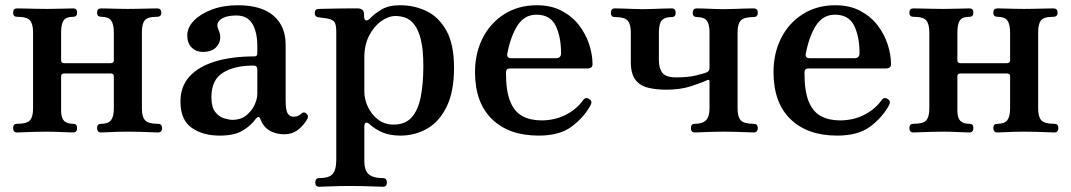

<svg xmlns="http://www.w3.org/2000/svg" viewBox="-20 -505 4085 732"><path d="M45 0Q30 0 30 -17Q30 -33 45 -33Q83 -33 94.5 -46.5Q106 -60 106 -90V-383Q106 -413 94.5 -427Q83 -441 45 -441Q30 -441 30 -457Q30 -473 45 -473Q53 -473 73.5 -472.5Q94 -472 118.5 -471.5Q143 -471 160 -471Q186 -471 217 -472Q248 -473 259 -473Q274 -473 274 -457Q274 -441 259 -441Q232 -441 222.5 -427Q213 -413 213 -381V-275Q213 -264 226 -264H401Q414 -264 414 -275V-381Q414 -413 403.5 -427Q393 -441 366 -441Q350 -441 350 -457Q350 -473 366 -473Q373 -473 390.5 -472.5Q408 -472 429 -471.5Q450 -471 467 -471Q485 -471 508.5 -471.5Q532 -472 552 -472.5Q572 -473 579 -473Q595 -473 595 -457Q595 -441 579 -441Q542 -441 531.5 -427Q521 -413 521 -383V-90Q521 -60 533 -46.5Q545 -33 582 -33Q598 -33 598 -17Q598 0 582 0Q575 0 554 -1Q533 -2 509 -2.5Q485 -3 467 -3Q450 -3 429 -2.5Q408 -2 390.5 -1Q373 0 366 0Q350 0 350 -17Q350 -33 366 -33Q393 -33 403.5 -47Q414 -61 414 -92V-215Q414 -225 401 -225H226Q213 -225 213 -215V-83Q213 -56 224 -44.5Q235 -33 259 -33Q274 -33 274 -17Q274 0 259 0Q248 0 217 -1.5Q186 -3 160 -3Q143 -3 118.5 -2.5Q94 -2 73.5 -1Q53 0 45 0Z M818 12Q753 12 710.5 -18Q668 -48 668 -118Q668 -176 703 -214Q738 -252 801.5 -271Q865 -290 950 -290Q961 -290 961 -301V-329Q961 -383 942 -414.5Q923 -446 881 -446Q842 -446 822 -431.5Q802 -417 812 -394Q828 -360 811 -333.5Q794 -307 753 -307Q728 -307 711 -323.5Q694 -340 694 -370Q694 -400 719 -426Q744 -452 787.5 -468.5Q831 -485 886 -485Q977 -485 1023 -445Q1069 -405 1069 -335V-123Q1069 -83 1077.5 -71.5Q1086 -60 1099 -60Q1109 -60 1116.5 -63.5Q1124 -67 1128 -71Q1139 -82 1150 -70Q1155 -65 1154 -59Q1153 -53 1149 -47Q1135 -24 1114 -8.5Q1093 7 1064 7Q1032 7 1008 -7Q984 -21 972 -52Q969 -60 964.5 -59Q960 -58 956 -53Q937 -26 905 -7Q873 12 818 12ZM867 -48Q897 -48 918 -64.5Q939 -81 950 -104Q961 -127 961 -148V-240Q961 -255 947 -255Q873 -255 829.5 -227.5Q786 -200 786 -135Q786 -96 801 -77.5Q816 -59 835.5 -53.5Q855 -48 867 -48Z M1197 207Q1182 207 1182 191Q1182 174 1197 174Q1235 174 1248.5 158Q1262 142 1262 106V-384Q1262 -412 1255 -421Q1248 -430 1234 -433Q1227 -435 1213.5 -436.5Q1200 -438 1194 -439Q1180 -441 1180 -455Q1180 -471 1195 -471Q1198 -471 1219 -471.5Q1240 -472 1266.5 -472.5Q1293 -473 1315 -473Q1337 -473 1343 -473Q1368 -473 1368 -450V-443Q1368 -430 1374.5 -427.5Q1381 -425 1391 -435Q1408 -453 1435 -469Q1462 -485 1505 -485Q1560 -485 1606.5 -462.5Q1653 -440 1682 -388Q1711 -336 1711 -247Q1711 -155 1682.5 -97.5Q1654 -40 1607.5 -14Q1561 12 1507 12Q1466 12 1437.5 -0.5Q1409 -13 1391 -30Q1381 -39 1375 -37Q1369 -35 1369 -22V109Q1369 145 1386 159.5Q1403 174 1440 174Q1455 174 1455 191Q1455 207 1440 207Q1433 207 1409.5 206Q1386 205 1359.5 204.5Q1333 204 1315 204Q1298 204 1273 204.5Q1248 205 1226.5 206Q1205 207 1197 207ZM1480 -30Q1525 -30 1549.5 -57.5Q1574 -85 1584 -135.5Q1594 -186 1594 -253Q1594 -316 1584.5 -354Q1575 -392 1559.5 -411.5Q1544 -431 1525.5 -437.5Q1507 -444 1488 -444Q1461 -444 1433.5 -424.5Q1406 -405 1387.5 -369.5Q1369 -334 1369 -285V-155Q1369 -127 1382.5 -98Q1396 -69 1421 -49.5Q1446 -30 1480 -30Z M2034 12Q1920 12 1855.5 -51Q1791 -114 1791 -230Q1791 -302 1820 -359.5Q1849 -417 1902.5 -451Q1956 -485 2027 -485Q2081 -485 2121 -464Q2161 -443 2187 -409.5Q2213 -376 2226 -336.5Q2239 -297 2239 -260Q2239 -244 2219 -244H1923Q1909 -244 1909 -228Q1909 -158 1925 -118.5Q1941 -79 1971.5 -62.5Q2002 -46 2044 -46Q2095 -46 2136.5 -67Q2178 -88 2203 -123Q2213 -137 2227 -127Q2240 -119 2231 -103Q2205 -56 2159 -22Q2113 12 2034 12ZM1930 -283H2099Q2119 -283 2119 -302Q2119 -365 2098.5 -407Q2078 -449 2025 -449Q1980 -449 1953.5 -408.5Q1927 -368 1914 -300Q1911 -283 1930 -283Z M2629 0Q2614 0 2614 -17Q2614 -33 2629 -33Q2658 -33 2671.5 -46.5Q2685 -60 2685 -92V-194Q2685 -204 2675 -199Q2654 -189 2613.5 -176Q2573 -163 2521 -163Q2482 -163 2451 -170.5Q2420 -178 2402.5 -201Q2385 -224 2385 -268V-382Q2385 -412 2373.5 -426Q2362 -440 2324 -440Q2309 -440 2309 -456Q2309 -473 2324 -473Q2332 -473 2350.5 -472.5Q2369 -472 2391 -471Q2413 -470 2430 -470Q2448 -470 2471 -471Q2494 -472 2514 -472.5Q2534 -473 2541 -473Q2556 -473 2556 -456Q2556 -440 2541 -440Q2514 -440 2503 -427Q2492 -414 2492 -382V-276Q2492 -244 2505.5 -227Q2519 -210 2558 -210Q2604 -210 2634 -217.5Q2664 -225 2674 -229Q2685 -234 2685 -246V-381Q2685 -413 2674.5 -426.5Q2664 -440 2637 -440Q2621 -440 2621 -456Q2621 -473 2637 -473Q2644 -473 2661.5 -472.5Q2679 -472 2700 -471Q2721 -470 2738 -470Q2756 -470 2780 -471Q2804 -472 2825 -472.5Q2846 -473 2853 -473Q2869 -473 2869 -456Q2869 -440 2853 -440Q2816 -440 2804 -426.5Q2792 -413 2792 -383V-90Q2792 -60 2804 -46.5Q2816 -33 2853 -33Q2869 -33 2869 -17Q2869 0 2853 0Q2846 0 2825 -1Q2804 -2 2780 -2.5Q2756 -3 2738 -3Q2721 -3 2698 -2.5Q2675 -2 2656 -1Q2637 0 2629 0Z M3172 12Q3058 12 2993.5 -51Q2929 -114 2929 -230Q2929 -302 2958 -359.5Q2987 -417 3040.5 -451Q3094 -485 3165 -485Q3219 -485 3259 -464Q3299 -443 3325 -409.5Q3351 -376 3364 -336.5Q3377 -297 3377 -260Q3377 -244 3357 -244H3061Q3047 -244 3047 -228Q3047 -158 3063 -118.5Q3079 -79 3109.5 -62.5Q3140 -46 3182 -46Q3233 -46 3274.5 -67Q3316 -88 3341 -123Q3351 -137 3365 -127Q3378 -119 3369 -103Q3343 -56 3297 -22Q3251 12 3172 12ZM3068 -283H3237Q3257 -283 3257 -302Q3257 -365 3236.5 -407Q3216 -449 3163 -449Q3118 -449 3091.5 -408.5Q3065 -368 3052 -300Q3049 -283 3068 -283Z M3462 0Q3447 0 3447 -17Q3447 -33 3462 -33Q3500 -33 3511.5 -46.5Q3523 -60 3523 -90V-383Q3523 -413 3511.5 -427Q3500 -441 3462 -441Q3447 -441 3447 -457Q3447 -473 3462 -473Q3470 -473 3490.5 -472.5Q3511 -472 3535.5 -471.5Q3560 -471 3577 -471Q3603 -471 3634 -472Q3665 -473 3676 -473Q3691 -473 3691 -457Q3691 -441 3676 -441Q3649 -441 3639.5 -427Q3630 -413 3630 -381V-275Q3630 -264 3643 -264H3818Q3831 -264 3831 -275V-381Q3831 -413 3820.5 -427Q3810 -441 3783 -441Q3767 -441 3767 -457Q3767 -473 3783 -473Q3790 -473 3807.5 -472.5Q3825 -472 3846 -471.5Q3867 -471 3884 -471Q3902 -471 3925.5 -471.5Q3949 -472 3969 -472.5Q3989 -473 3996 -473Q4012 -473 4012 -457Q4012 -441 3996 -441Q3959 -441 3948.5 -427Q3938 -413 3938 -383V-90Q3938 -60 3950 -46.5Q3962 -33 3999 -33Q4015 -33 4015 -17Q4015 0 3999 0Q3992 0 3971 -1Q3950 -2 3926 -2.5Q3902 -3 3884 -3Q3867 -3 3846 -2.5Q3825 -2 3807.5 -1Q3790 0 3783 0Q3767 0 3767 -17Q3767 -33 3783 -33Q3810 -33 3820.5 -47Q3831 -61 3831 -92V-215Q3831 -225 3818 -225H3643Q3630 -225 3630 -215V-83Q3630 -56 3641 -44.5Q3652 -33 3676 -33Q3691 -33 3691 -17Q3691 0 3676 0Q3665 0 3634 -1.5Q3603 -3 3577 -3Q3560 -3 3535.5 -2.5Q3511 -2 3490.5 -1Q3470 0 3462 0Z"/></svg>

Font: Zen Antique Soft
Style: Regular
Weight: 400
Designer: Yoshimichi Ohira
Foundry: Positype
Version: Version 1.001